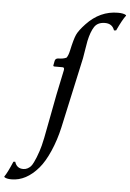

<svg xmlns="http://www.w3.org/2000/svg" viewBox="-159 -743 690 1018"><g transform="rotate(5 186.0 -233.5)"><path d="M175.8 -437Q185.1 -448.2 191.4 -477.1Q204.6 -538.1 215.6 -562.3Q226.6 -586.4 260.3 -622.1Q332 -698.2 427.2 -698.2Q458 -698.2 470.7 -689V-686Q453.6 -664.6 425.3 -604L414.1 -603Q402.3 -638.2 363.5 -638.2Q324.7 -638.2 307.1 -611.6Q289.6 -585 278.8 -535.2Q276.9 -526.4 271.2 -490.5Q265.6 -454.6 263.2 -441.9L181.2 -66.9Q166 1.5 139.9 61Q113.8 120.6 84.5 154.8Q19.5 231 -58.6 231Q-86.4 231 -97.2 222.2L-97.7 219.2Q-82.5 198.2 -56.6 137.2L-46.9 136.2Q-36.1 171.4 -1 170.9Q11.2 170.9 21.5 165.3Q31.7 159.7 38.3 152.6Q44.9 145.5 52.7 129.4Q60.5 113.3 64.7 102.3Q68.8 91.3 77.1 67.9Q85.4 44.4 95.2 -3.4Q105 -51.3 118.2 -123.3Q131.3 -195.3 139.6 -235.8L167.5 -369.1Q170.9 -385.3 158.7 -384.8H116.7Q109.9 -384.8 109.9 -390.1L114.7 -415Q117.7 -429.2 135.3 -429.2Q158.2 -429.2 175.8 -437Z"/></g></svg>

Font: Linux Biolinum
Style: Italic
Weight: 400
Italic angle: -12°
Designer: Philipp H. Poll
Foundry: Philipp H. Poll
Version: Version 1.1.3 ; ttfautohint (v0.9)